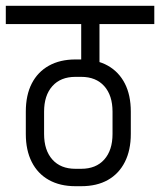

<svg xmlns="http://www.w3.org/2000/svg" viewBox="-45 -650 552 662"><path d="M-25 -567V-630H487V-567ZM214 -8V-68H236V-8ZM44 -188V-266H107V-188ZM343 -188V-266H406V-188ZM214 -385V-445H236V-385ZM235 -417V-610H298V-417ZM406 -188Q406 -132 385.5 -91.5Q365 -51 327 -29.5Q289 -8 235 -8V-68Q286 -68 314.5 -100Q343 -132 343 -188ZM406 -265H343Q343 -321 314.5 -353Q286 -385 235 -385V-445Q289 -445 327 -423.5Q365 -402 385.5 -362Q406 -322 406 -265ZM44 -188H107Q107 -132 135.5 -100Q164 -68 215 -68V-8Q162 -8 123.5 -29.5Q85 -51 64.5 -91.5Q44 -132 44 -188ZM44 -265Q44 -322 64.5 -362Q85 -402 123.5 -423.5Q162 -445 215 -445V-385Q164 -385 135.5 -353Q107 -321 107 -265Z"/></svg>

Font: Akshar Light
Style: Regular
Weight: 300
Designer: Tall Chai
Foundry: Tall Chai
Version: Version 1.100